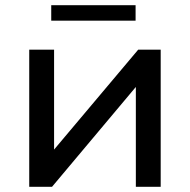

<svg xmlns="http://www.w3.org/2000/svg" viewBox="-20 -722 734 742"><path d="M178 -642V-702H504V-642ZM93 0V-530H189V-144L514 -530H601V0H505V-386L181 0Z"/></svg>

Font: Montserrat
Style: Regular
Weight: 500
Designer: Julieta Ulanovsky
Foundry: Julieta Ulanovsky
Version: Version 7.200;PS 007.200;hotconv 1.0.88;makeotf.lib2.5.64775